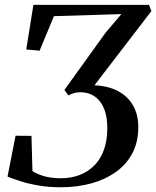

<svg xmlns="http://www.w3.org/2000/svg" viewBox="-20 -763 643 790"><path d="M230 7.5Q181.5 7.5 140 0.5Q98.5 -6.5 66 -16.8Q33.5 -27 11 -36.5L44 -204.5L109.5 -204L113.5 -59Q131 -47.5 159.2 -38.8Q187.5 -30 229 -29.5Q273 -29.5 308.2 -43.2Q343.5 -57 369 -83.2Q394.5 -109.5 408 -147.8Q421.5 -186 421.5 -236Q421.5 -284.5 407.8 -317Q394 -349.5 369.2 -366.5Q344.5 -383.5 311 -383.5Q297.5 -383.5 284.8 -380Q272 -376.5 261.5 -370.5L245 -393L414.5 -628.5L479.5 -705L202 -696.5L143 -554.5L88 -559.5L117.5 -743H593L603 -717.5L368.5 -412Q426 -409.5 466.2 -387.8Q506.5 -366 527.8 -328.5Q549 -291 549 -239.5Q549 -178.5 524.5 -132.2Q500 -86 456.2 -55Q412.5 -24 354.8 -8.2Q297 7.5 230 7.5Z"/></svg>

Font: Merriweather 96pt Medium
Style: Italic
Weight: 500
Italic angle: -7.8°
Version: Version 2.101